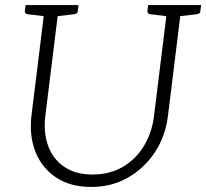

<svg xmlns="http://www.w3.org/2000/svg" viewBox="-20 -729 814 758"><path d="M340 9Q258 9 202 -28Q146 -65 120.5 -128.5Q95 -192 104 -271L158 -709H213L159 -272Q151 -206 170 -153.5Q189 -101 233.5 -70.5Q278 -40 345 -40Q413 -40 464.5 -70Q516 -100 548 -152.5Q580 -205 588 -271L642 -709H697L643 -271Q633 -191 591.5 -128Q550 -65 485.5 -28Q421 9 340 9ZM175 -709 163 -664 88 -673Q83 -674 80.5 -677Q78 -680 78 -686L81 -709ZM290 -709 287 -686Q287 -680 283.5 -677Q280 -674 274 -673L197 -664V-709ZM659 -709 647 -664 572 -673Q567 -674 564.5 -677Q562 -680 562 -686L565 -709ZM774 -709 771 -686Q771 -680 767.5 -677Q764 -674 758 -673L681 -664V-709Z"/></svg>

Font: Aleo Light
Style: Italic
Weight: 300
Italic angle: -7°
Designer: Alessio Laiso
Foundry: Alessio Laiso
Version: Version 2.001;gftools[0.9.29]